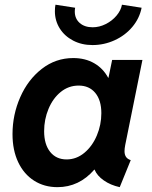

<svg xmlns="http://www.w3.org/2000/svg" viewBox="-20 -773 633 801"><path d="M32.2 -213.4Q32.2 -294.4 64.5 -367.7Q96.7 -440.9 154.5 -485.8Q212.4 -530.8 285.6 -530.8Q335.4 -530.8 372.8 -509.3Q410.2 -487.8 431.2 -448.7H432.6L447.8 -522.9H574.2L502.4 -168Q499.5 -153.3 499.5 -142.1Q499.5 -127.9 505.6 -118.7Q511.7 -109.4 525.4 -105L479.5 7.8Q441.4 -0.5 413.1 -20.3Q384.8 -40 374.5 -65.4H373.5Q310.1 7.8 219.7 7.8Q164.6 7.8 122.1 -19.3Q79.6 -46.4 55.9 -96.4Q32.2 -146.5 32.2 -213.4ZM402.8 -300.8Q402.8 -355 377.4 -385.5Q352.1 -416 308.1 -416Q266.1 -416 233.4 -389.4Q200.7 -362.8 182.4 -318.8Q164.1 -274.9 164.1 -225.6Q164.1 -170.9 189.2 -139.4Q214.4 -107.9 257.8 -107.9Q298.8 -107.9 332 -135.5Q365.2 -163.1 384 -207.8Q402.8 -252.4 402.8 -300.8ZM209 -726.1Q209 -741.7 211.4 -753.4L293.5 -740.7Q292 -732.9 292 -725.1Q292 -695.3 312.5 -677.2Q333 -659.2 366.7 -659.2Q394.5 -659.2 421.1 -672.6Q447.8 -686 466.1 -707.8Q484.4 -729.5 488.8 -753.4L570.8 -740.7Q562 -696.3 532 -660.6Q502 -625 458 -605Q414.1 -585 365.7 -585Q320.8 -585 284.9 -603.8Q249 -622.6 229 -654.8Q209 -687 209 -726.1Z"/></svg>

Font: Reddit Sans Fudge
Style: Bold
Weight: 700
Italic angle: -11.25°
Designer: Stephen Hutchings
Version: Version 1.013